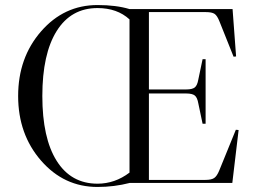

<svg xmlns="http://www.w3.org/2000/svg" viewBox="-20 -726 1025 762"><path d="M367 -706Q441 -706 494 -690H903L917 -502L907 -501L851 -641Q842 -664 831.5 -671Q821 -678 797 -678H571V-371H719Q743 -371 753 -379Q763 -387 767 -410L784 -491H796V-235H784L767 -316Q763 -339 753 -347Q743 -355 719 -355H571V-12H795Q819 -12 830 -19.5Q841 -27 850 -49L916 -211L927 -210L902 0H495Q433 16 367 16Q234 16 143 -88.5Q52 -193 52 -345Q52 -497 143 -601.5Q234 -706 367 -706ZM367 3Q436 3 494 -41V-649Q445 -694 367 -694Q262 -694 205 -603Q148 -512 148 -345Q148 -178 205 -87.5Q262 3 367 3Z"/></svg>

Font: Libre Caslon Display
Style: Regular
Weight: 400
Designer: Pablo Impallari, Rodrigo Fuenzalida
Foundry: Pablo Impallari, Rodrigo Fuenzalida
Version: Version 1.002